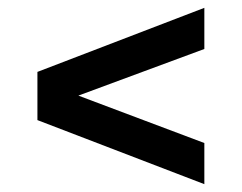

<svg xmlns="http://www.w3.org/2000/svg" viewBox="-20 -625 617 490"><path d="M501.5 -155 75.5 -318.5V-441.5L501.5 -605V-500L180 -381L501.5 -260Z"/></svg>

Font: Encode Sans Expanded SemiBold
Style: Regular
Weight: 600
Width: 7
Designer: Multiple Designers
Foundry: Impallari Type
Version: Version 3.000; ttfautohint (v1.8.3) -l 8 -r 50 -G 200 -x 14 